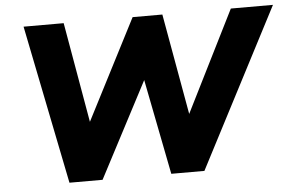

<svg xmlns="http://www.w3.org/2000/svg" viewBox="-50 -777 1290 849"><g transform="rotate(-5 595.0 -352.5)"><path d="M225 0 83 -705H261L350 -195H305L567 -705H699L790 -195H748L1003 -705H1190L824 0H677L587 -458H612L372 0Z"/></g></svg>

Font: Nunito Sans 12pt ExtraLight 12pt Black
Style: Italic
Weight: 900
Italic angle: -9°
Version: Version 3.101;gftools[0.9.27]